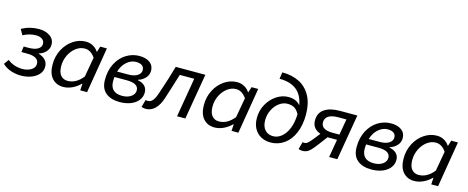

<svg xmlns="http://www.w3.org/2000/svg" viewBox="-47 -1474 5294 2172"><g transform="rotate(15 2599.5 -387.5)"><path d="M-8 -66 33 -123Q69 -93 114 -78.5Q159 -64 207 -64Q268 -64 310.5 -91Q353 -118 353 -162Q353 -204 317.5 -225Q282 -246 219 -246H148L157 -313H213Q284 -313 322 -336Q360 -359 360 -397Q360 -434 331.5 -453Q303 -472 262 -472Q183 -472 110 -432L73 -497Q122 -524 171.5 -536.5Q221 -549 277 -549Q352 -549 404 -513Q456 -477 456 -413Q456 -368 424.5 -332Q393 -296 343 -282V-278Q392 -264 421.5 -233Q451 -202 451 -154Q451 -104 418 -66Q385 -28 329.5 -7.5Q274 13 209 13Q150 13 91.5 -6.5Q33 -26 -8 -66Z M525 -204Q525 -299 566.5 -378Q608 -457 677 -503Q746 -549 824 -549Q870 -549 908.5 -528Q947 -507 970 -470H973L994 -536H1072L983 0H903L908 -78H904Q861 -35 809 -11Q757 13 705 13Q624 13 574.5 -42.5Q525 -98 525 -204ZM913 -164 954 -395Q903 -470 833 -470Q778 -470 730 -434Q682 -398 653 -338.5Q624 -279 624 -212Q624 -138 654.5 -102Q685 -66 736 -66Q835 -66 913 -164Z M1142 -190Q1142 -300 1185.5 -381.5Q1229 -463 1299.5 -506Q1370 -549 1450 -549Q1529 -549 1574.5 -515Q1620 -481 1620 -419Q1620 -372 1587.5 -336Q1555 -300 1504 -284V-279Q1554 -271 1584.5 -241.5Q1615 -212 1615 -164Q1615 -113 1583.5 -72.5Q1552 -32 1495.5 -9.5Q1439 13 1367 13Q1262 13 1202 -37.5Q1142 -88 1142 -190ZM1521 -164Q1521 -246 1381 -246H1238Q1235 -222 1235 -199Q1235 -62 1376 -62Q1439 -62 1480 -91Q1521 -120 1521 -164ZM1378 -313Q1450 -313 1488.5 -338.5Q1527 -364 1527 -402Q1527 -438 1502 -456Q1477 -474 1431 -474Q1374 -474 1324 -431Q1274 -388 1251 -313Z M1622 1 1646 -86Q1658 -82 1673 -82Q1704 -82 1727 -108.5Q1750 -135 1771 -196Q1838 -391 1878 -536H2225L2134 0H2037L2115 -460H1946Q1932 -411 1891 -284L1854 -168Q1827 -81 1780.5 -35Q1734 11 1671 11Q1642 11 1622 1Z M2297 -204Q2297 -299 2338.5 -378Q2380 -457 2449 -503Q2518 -549 2596 -549Q2642 -549 2680.5 -528Q2719 -507 2742 -470H2745L2766 -536H2844L2755 0H2675L2680 -78H2676Q2633 -35 2581 -11Q2529 13 2477 13Q2396 13 2346.5 -42.5Q2297 -98 2297 -204ZM2685 -164 2726 -395Q2675 -470 2605 -470Q2550 -470 2502 -434Q2454 -398 2425 -338.5Q2396 -279 2396 -212Q2396 -138 2426.5 -102Q2457 -66 2508 -66Q2607 -66 2685 -164Z M2914 -217Q2914 -304 2955.5 -378Q2997 -452 3063 -494.5Q3129 -537 3200 -537Q3293 -537 3340 -477Q3302 -710 3047 -710L3059 -788Q3174 -788 3259.5 -744.5Q3345 -701 3393 -612.5Q3441 -524 3441 -394Q3441 -271 3401.5 -178.5Q3362 -86 3291.5 -36.5Q3221 13 3133 13Q3071 13 3021.5 -13.5Q2972 -40 2943 -91.5Q2914 -143 2914 -217ZM3143 -63Q3196 -63 3242 -100.5Q3288 -138 3316.5 -208.5Q3345 -279 3347 -375Q3324 -419 3292.5 -439.5Q3261 -460 3210 -460Q3158 -460 3112 -426Q3066 -392 3038.5 -335.5Q3011 -279 3011 -217Q3011 -143 3047 -103Q3083 -63 3143 -63Z M3854 -211H3761H3743L3660 -101Q3626 -56 3602.5 -32Q3579 -8 3556.5 1.5Q3534 11 3504 11Q3495 11 3482 8.5Q3469 6 3461 2L3485 -85Q3490 -84 3495.5 -83Q3501 -82 3506 -82Q3526 -82 3543.5 -96Q3561 -110 3598 -156L3655 -228Q3556 -263 3556 -358Q3556 -449 3622 -492.5Q3688 -536 3802 -536H4005L3914 0H3818ZM3865 -275 3897 -461H3806Q3649 -461 3649 -361Q3649 -318 3684 -296.5Q3719 -275 3780 -275Z M4089 -190Q4089 -300 4132.5 -381.5Q4176 -463 4246.5 -506Q4317 -549 4397 -549Q4476 -549 4521.5 -515Q4567 -481 4567 -419Q4567 -372 4534.5 -336Q4502 -300 4451 -284V-279Q4501 -271 4531.5 -241.5Q4562 -212 4562 -164Q4562 -113 4530.5 -72.5Q4499 -32 4442.5 -9.5Q4386 13 4314 13Q4209 13 4149 -37.5Q4089 -88 4089 -190ZM4468 -164Q4468 -246 4328 -246H4185Q4182 -222 4182 -199Q4182 -62 4323 -62Q4386 -62 4427 -91Q4468 -120 4468 -164ZM4325 -313Q4397 -313 4435.5 -338.5Q4474 -364 4474 -402Q4474 -438 4449 -456Q4424 -474 4378 -474Q4321 -474 4271 -431Q4221 -388 4198 -313Z M4636 -204Q4636 -299 4677.5 -378Q4719 -457 4788 -503Q4857 -549 4935 -549Q4981 -549 5019.5 -528Q5058 -507 5081 -470H5084L5105 -536H5183L5094 0H5014L5019 -78H5015Q4972 -35 4920 -11Q4868 13 4816 13Q4735 13 4685.5 -42.5Q4636 -98 4636 -204ZM5024 -164 5065 -395Q5014 -470 4944 -470Q4889 -470 4841 -434Q4793 -398 4764 -338.5Q4735 -279 4735 -212Q4735 -138 4765.5 -102Q4796 -66 4847 -66Q4946 -66 5024 -164Z"/></g></svg>

Font: Nebula Sans Medium
Style: Regular
Weight: 500
Italic angle: -9°
Designer: Paul D. Hunt for Adobe (as Source Sans)
Foundry: Nebula Entertainment & Broadcasting LLC
Version: Version 1.010